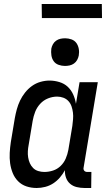

<svg xmlns="http://www.w3.org/2000/svg" viewBox="-20 -930 540 958"><path d="M163 8Q136 8 112 0Q88 -8 70.5 -25.5Q53 -43 43.5 -66.5Q34 -90 30.5 -115.5Q27 -141 28.5 -167.5Q30 -194 34 -221L54 -341Q58 -363 64 -385Q70 -407 80 -428Q90 -449 105 -468Q120 -487 139.5 -501Q159 -515 182 -521.5Q205 -528 227 -528Q252 -528 276.5 -520.5Q301 -513 318 -497Q335 -481 345 -459Q355 -437 359 -412L377 -520H468L397 -93Q396 -89 397 -85Q398 -81 400.5 -78Q403 -75 407 -73.5Q411 -72 416 -72H436L435 8H402Q382 8 363 3.5Q344 -1 330 -13Q316 -25 309.5 -43Q303 -61 304 -81Q294 -62 279 -44.5Q264 -27 245.5 -15Q227 -3 205.5 2.5Q184 8 163 8ZM201 -72Q223 -72 244.5 -79Q266 -86 282.5 -102Q299 -118 308 -139Q317 -160 321 -182L341 -302Q343 -318 344.5 -335Q346 -352 344 -368Q342 -384 337 -399Q332 -414 321.5 -425.5Q311 -437 296 -442.5Q281 -448 265 -448Q242 -448 219.5 -439Q197 -430 180.5 -412Q164 -394 155.5 -372Q147 -350 143 -327L123 -207Q120 -192 119 -176Q118 -160 120.5 -144.5Q123 -129 129 -115.5Q135 -102 145.5 -91.5Q156 -81 171 -76.5Q186 -72 201 -72ZM304 -601Q288 -601 272.5 -606.5Q257 -612 248 -624.5Q239 -637 236.5 -653.5Q234 -670 236 -687Q238 -698 244 -709Q250 -720 260 -727Q270 -734 281.5 -736.5Q293 -739 305 -739Q321 -739 336.5 -733.5Q352 -728 361 -715.5Q370 -703 373 -686.5Q376 -670 373 -653Q371 -642 365 -631Q359 -620 349 -613Q339 -606 327.5 -603.5Q316 -601 304 -601ZM189 -840 188 -910H488L489 -840Z"/></svg>

Font: Iosevka Term Curly Medium
Style: Italic
Weight: 500
Italic angle: -9°
Designer: Belleve Invis
Foundry: Belleve Invis
Version: Version 32.3.0